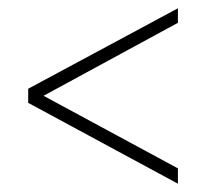

<svg xmlns="http://www.w3.org/2000/svg" viewBox="-20 -523 497 463"><path d="M409 -80 48 -275V-309L409 -503V-468L85 -292L409 -117Z"/></svg>

Font: Georama ExtraLight
Style: Regular
Weight: 250
Version: Version 1.001